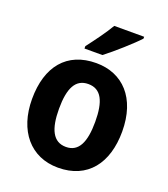

<svg xmlns="http://www.w3.org/2000/svg" viewBox="-141 -867 857 977"><g transform="rotate(20 287.5 -378.0)"><path d="M471 -756V-766H309C283 -721 239 -662 206 -619V-606H303C353 -644 437 -719 471 -756ZM531 -274C531 -456 432 -557 289 -557C130 -557 43 -450 43 -274C43 -102 137 10 286 10C446 10 531 -103 531 -274ZM189 -274C189 -385 218 -443 287 -443C357 -443 385 -384 385 -274C385 -164 357 -103 288 -103C218 -103 189 -164 189 -274Z"/></g></svg>

Font: Noto Sans Lao Looped SemiCondensed
Style: Bold
Weight: 700
Width: 4
Designer: Mark Frömberg, Ben Mitchell
Foundry: The Fontpad Ltd
Version: Version 1.002